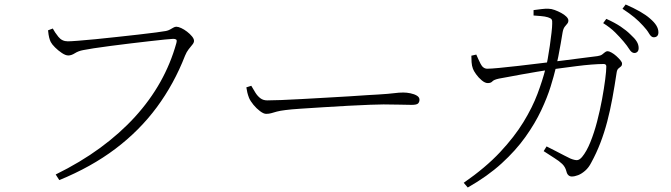

<svg xmlns="http://www.w3.org/2000/svg" viewBox="-20 -790 2990 855"><path d="M282 -606Q294 -606 327 -608.5Q360 -611 406 -615.5Q452 -620 501.5 -625.5Q551 -631 596.5 -636Q642 -641 675 -645.5Q708 -650 719 -652Q729 -654 737 -658.5Q745 -663 752 -667Q759 -671 765 -671Q774 -671 787 -665Q800 -659 813 -649Q826 -639 835 -628Q844 -617 844 -608Q844 -600 836.5 -591Q829 -582 820 -570.5Q811 -559 804 -542Q755 -416 678 -312Q601 -208 493.5 -127Q386 -46 244 12L228 -13Q338 -67 426 -131.5Q514 -196 581 -269.5Q648 -343 694 -425Q740 -507 765 -597Q769 -611 764.5 -614Q760 -617 751 -617Q743 -617 714.5 -614Q686 -611 645.5 -606.5Q605 -602 560 -596.5Q515 -591 472.5 -585.5Q430 -580 397.5 -575Q365 -570 351 -567Q329 -563 313.5 -553Q298 -543 284 -543Q272 -543 255.5 -554Q239 -565 225 -579Q211 -593 206 -603Q202 -611 199 -622.5Q196 -634 194 -655L215 -663Q224 -646 240 -626Q256 -606 282 -606Z M1099 -408Q1108 -392 1117.5 -377Q1127 -362 1139.5 -352.5Q1152 -343 1170 -343Q1191 -343 1232 -344.5Q1273 -346 1325 -349Q1377 -352 1431.5 -355Q1486 -358 1535 -361Q1584 -364 1618 -366.5Q1652 -369 1662 -369Q1712 -372 1734.5 -375Q1757 -378 1776 -378Q1791 -378 1808 -374.5Q1825 -371 1836.5 -364Q1848 -357 1848 -346Q1848 -336 1842 -329.5Q1836 -323 1813 -323Q1788 -323 1759.5 -324Q1731 -325 1688 -325Q1671 -325 1628.5 -323.5Q1586 -322 1531 -319Q1476 -316 1420.5 -312.5Q1365 -309 1319.5 -306Q1274 -303 1252 -300Q1227 -297 1212.5 -293Q1198 -289 1188 -286Q1178 -283 1165 -283Q1154 -283 1138 -295Q1122 -307 1108.5 -323.5Q1095 -340 1089 -354Q1084 -367 1081.5 -377.5Q1079 -388 1077 -401Z M2757 -605Q2741 -624 2719.5 -645.5Q2698 -667 2666 -687L2680 -706Q2718 -689 2744 -671.5Q2770 -654 2787 -637Q2807 -619 2815.5 -605Q2824 -591 2824 -576Q2824 -565 2818.5 -559.5Q2813 -554 2805 -554Q2793 -554 2783 -570Q2773 -586 2757 -605ZM2844 -675Q2826 -695 2805 -712.5Q2784 -730 2752 -751L2766 -770Q2803 -754 2830 -738.5Q2857 -723 2874 -708Q2894 -691 2903 -676Q2912 -661 2912 -646Q2912 -635 2906.5 -629.5Q2901 -624 2891 -624Q2880 -624 2870.5 -640.5Q2861 -657 2844 -675ZM2356 -745Q2371 -747 2391 -749.5Q2411 -752 2423 -751Q2435 -751 2450 -745.5Q2465 -740 2479 -732.5Q2493 -725 2502 -716Q2511 -707 2511 -699Q2511 -690 2506 -684.5Q2501 -679 2494.5 -670.5Q2488 -662 2485 -644Q2482 -626 2477 -596.5Q2472 -567 2466 -537Q2460 -507 2455 -487Q2447 -453 2432 -404.5Q2417 -356 2390 -298.5Q2363 -241 2320 -180.5Q2277 -120 2214 -62.5Q2151 -5 2063 45L2045 24Q2143 -44 2207 -112.5Q2271 -181 2311 -246.5Q2351 -312 2373.5 -372Q2396 -432 2409 -483Q2414 -500 2419 -527.5Q2424 -555 2428.5 -586.5Q2433 -618 2436 -644.5Q2439 -671 2439 -684Q2440 -698 2436.5 -703.5Q2433 -709 2420 -713Q2407 -717 2388 -718.5Q2369 -720 2356 -721ZM2401 -117 2414 -138Q2432 -129 2453.5 -118Q2475 -107 2493 -97.5Q2511 -88 2520 -84Q2540 -76 2550.5 -77Q2561 -78 2572 -91Q2592 -115 2609 -157Q2626 -199 2639 -249Q2652 -299 2661 -348Q2670 -397 2675 -436Q2680 -475 2680 -494Q2680 -505 2668 -505Q2646 -505 2614 -502.5Q2582 -500 2547.5 -495.5Q2513 -491 2482.5 -487Q2452 -483 2431 -480Q2406 -476 2371.5 -470.5Q2337 -465 2302.5 -458.5Q2268 -452 2240.5 -447Q2213 -442 2202 -440Q2179 -435 2172.5 -427.5Q2166 -420 2152 -420Q2140 -420 2125.5 -432Q2111 -444 2100 -459.5Q2089 -475 2086 -484Q2081 -497 2080 -513Q2079 -529 2079 -542L2101 -547Q2109 -528 2120 -506Q2131 -484 2150 -484Q2166 -484 2202.5 -487.5Q2239 -491 2287.5 -496.5Q2336 -502 2388.5 -508.5Q2441 -515 2491 -521Q2541 -527 2580.5 -532.5Q2620 -538 2640 -540Q2654 -542 2661 -547Q2668 -552 2673.5 -557Q2679 -562 2686 -562Q2692 -562 2703 -556Q2714 -550 2724.5 -540.5Q2735 -531 2742.5 -522Q2750 -513 2750 -507Q2750 -498 2745 -494Q2740 -490 2734 -485Q2728 -480 2726 -467Q2717 -407 2707 -352.5Q2697 -298 2684 -248.5Q2671 -199 2653.5 -153.5Q2636 -108 2613 -66Q2602 -44 2586 -30Q2570 -16 2554.5 -10Q2539 -4 2526 -4Q2518 -4 2511.5 -9.5Q2505 -15 2502 -28Q2497 -47 2483.5 -60Q2470 -73 2449 -86Q2428 -99 2401 -117Z"/></svg>

Font: Noto Serif SC
Style: Regular
Weight: 200
Designer: Ryoko NISHIZUKA 西塚涼子 (kana & ideographs); Frank Grießhammer (Latin, Greek & Cyrillic); Wenlong ZHANG 张文龙 (bopomofo); San
Foundry: Adobe
Version: Version 2.001;hotconv 1.1.0;makeotfexe 2.6.0